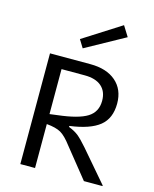

<svg xmlns="http://www.w3.org/2000/svg" viewBox="-133 -1008 880 1097"><g transform="rotate(15 307.0 -460.0)"><path d="M424 -187 581 -4V0H471L332 -173Q295 -222 266 -238.5Q237 -255 182 -260V0H95V-655H334Q430 -655 485 -607.5Q540 -560 540 -477Q540 -389 484.5 -344Q429 -299 309 -283V-277Q345 -263 367 -245Q389 -227 424 -187ZM453 -470Q453 -525 418.5 -555Q384 -585 319 -585H182V-319L228 -325Q349 -339 401 -371.5Q453 -404 453 -470ZM268 -731 239 -778 462 -920 500 -859Z"/></g></svg>

Font: Intel One Mono
Style: Regular
Weight: 400
Monospace: yes
Designer: Fred Shallcrass
Foundry: Frere-Jones Type LLC
Version: Version 1.400;hotconv 1.1.0;makeotfexe 2.6.0;FJTRelease1.4